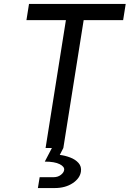

<svg xmlns="http://www.w3.org/2000/svg" viewBox="-20 -750 657 973"><path d="M211 0 314 -648H114L127 -730H617L604 -648H404L301 0L283 35Q309 38 335.5 48Q362 58 378 76Q394 94 390 120Q385 154 348 178.5Q311 203 257 203H172L181 148H251Q273 148 288 136.5Q303 125 305 112Q308 95 282.5 82Q257 69 207 69L243 0Z"/></svg>

Font: JetBrains Mono NL
Style: Italic
Weight: 400
Italic angle: -9°
Monospace: yes
Designer: Philipp Nurullin, Konstantin Bulenkov
Foundry: JetBrains
Version: Version 2.305; ttfautohint (v1.8.4.7-5d5b)